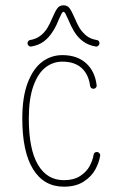

<svg xmlns="http://www.w3.org/2000/svg" viewBox="-20 -702 444 719"><path d="M342.8 -132.8Q348.1 -132.8 352.1 -128.4Q356 -124 355 -118.7Q351.1 -93.3 336.7 -66.9Q322.3 -40.5 293 -21.7Q263.7 -2.9 219.2 -2.9Q144.5 -2.9 104 -68.1Q63.5 -133.3 63.5 -258.3Q63.5 -339.4 84 -392.6Q104.5 -445.8 138.2 -470.7Q171.9 -495.6 213.4 -495.6Q269 -495.6 302.5 -465.1Q335.9 -434.6 341.8 -383.3Q342.8 -377.9 339.1 -373.8Q335.4 -369.6 329.6 -369.6Q324.7 -369.6 321.5 -372.6Q318.4 -375.5 317.4 -380.4Q312 -423.3 285.6 -447.3Q259.3 -471.2 213.4 -471.2Q178.7 -471.2 150.4 -449.5Q122.1 -427.7 105 -379.9Q87.9 -332 87.9 -258.3Q87.9 -143.1 122.1 -85.2Q156.2 -27.3 219.2 -27.3Q255.9 -27.3 279.8 -42.7Q303.7 -58.1 315.4 -79.6Q327.1 -101.1 330.6 -122.6Q331.1 -127.4 334.5 -130.1Q337.9 -132.8 342.8 -132.8ZM352.5 -540Q352.5 -534.7 348.1 -530.8Q343.8 -526.9 338.4 -527.8Q286.6 -536.1 256.8 -585.4Q246.6 -602.1 233.9 -632.3Q227.5 -646.5 224.4 -652.1Q221.2 -657.7 217.8 -657.7Q214.4 -657.7 211.2 -652.1Q208 -646.5 202.1 -633.3Q197.8 -622.1 191.4 -608.6Q185.1 -595.2 177.2 -583.5Q163.6 -561.5 144.5 -547.1Q125.5 -532.7 97.2 -527.8Q91.8 -526.9 87.4 -530.8Q83 -534.7 83 -540Q83 -544.4 85.9 -548.1Q88.9 -551.8 93.3 -552.2Q132.8 -558.6 156.7 -596.2Q165.5 -609.9 176.8 -636.7Q187 -660.6 195.1 -671.4Q203.1 -682.1 217.8 -682.1Q232.4 -682.1 240.5 -671.1Q248.5 -660.2 259.3 -635.3Q269 -612.3 277.3 -598.1Q289.1 -579.6 304.4 -567.6Q319.8 -555.7 342.3 -552.2Q347.2 -551.8 349.9 -548.1Q352.5 -544.4 352.5 -540Z"/></svg>

Font: Velvelyne Light
Style: Regular
Weight: 200
Designer: Manon Van der Borght et Mariel Nils
Foundry: Velvetyne
Version: Version 1.070